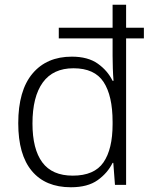

<svg xmlns="http://www.w3.org/2000/svg" viewBox="-20 -873 640 810"><path d="M279 -83Q172 -83 114.5 -151.5Q57 -220 57 -353Q57 -491 117 -562.5Q177 -634 283 -634Q351 -634 392.5 -604.5Q434 -575 455 -532H459Q457 -555 456 -584Q455 -613 455 -637V-711H228V-756H455V-853H512V-756H587V-711H512V-93H465L458 -186H455Q434 -143 392 -113Q350 -83 279 -83ZM287 -132Q378 -132 416.5 -188Q455 -244 455 -349V-359Q455 -469 417 -527Q379 -585 290 -585Q204 -585 160.5 -525Q117 -465 117 -352Q117 -244 158.5 -188Q200 -132 287 -132Z"/></svg>

Font: Noto Sans Kannada UI Light
Style: Regular
Weight: 300
Designer: Jelle Bosma - Monotype Design Team
Foundry: Monotype Imaging Inc.
Version: Version 2.005; ttfautohint (v1.8.4.7-5d5b)